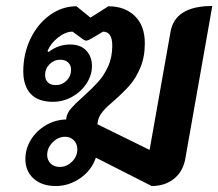

<svg xmlns="http://www.w3.org/2000/svg" viewBox="-20 -614 731 643"><path d="M65 -81Q65 -116 83.5 -146Q102 -176 133.5 -194.5Q165 -213 202 -214V-219Q205 -236 218 -251Q231 -266 258 -290Q290 -319 309 -340Q328 -361 342 -391.5Q356 -422 356 -461Q356 -508 325 -508L288 -486Q275 -478 269 -478Q265 -478 261.5 -480Q258 -482 253 -486L223 -508Q199 -508 174 -488Q149 -468 139 -443L143 -440Q175 -465 215 -465Q250 -465 269 -444.5Q288 -424 288 -393Q288 -362 269.5 -334Q251 -306 221 -289.5Q191 -273 157 -273Q108 -273 83 -299.5Q58 -326 58 -375Q58 -434 82 -484Q106 -534 147 -563.5Q188 -593 236 -593L283 -555L343 -593Q398 -593 431.5 -560.5Q465 -528 465 -469Q465 -423 450 -387.5Q435 -352 414.5 -328.5Q394 -305 362 -277Q338 -257 324.5 -241Q311 -225 308 -209L306 -198L481 -112L551 -507Q566 -594 691 -594L601 -85Q594 -41 563.5 -16Q533 9 488 9L301 -86Q287 -44 249 -17.5Q211 9 167 9Q120 9 92.5 -16Q65 -41 65 -81ZM218 -380Q218 -396 208 -405Q198 -414 182 -414Q161 -414 146 -399Q131 -384 131 -363Q131 -347 140.5 -338Q150 -329 167 -329Q188 -329 203 -344Q218 -359 218 -380ZM239 -114Q239 -132 227.5 -144Q216 -156 198 -156Q175 -156 156.5 -137.5Q138 -119 138 -95Q138 -78 149.5 -66.5Q161 -55 180 -55Q203 -55 221 -72.5Q239 -90 239 -114Z"/></svg>

Font: K2D
Style: Bold Italic
Weight: 700
Italic angle: -10°
Designer: Katatrad Aksorn Co.,Ltd.
Foundry: Cadson Demak Co.,Ltd.
Version: Version 1.000; ttfautohint (v1.6)